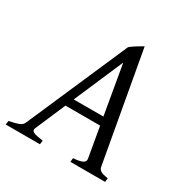

<svg xmlns="http://www.w3.org/2000/svg" viewBox="-166 -771 876 900"><g transform="rotate(30 271.5 -321.5)"><path d="M181.2 -216.8 111.3 -54.2Q104.5 -39.1 118.9 -32.5Q133.3 -25.9 170.9 -21L168 0H-17.1L-14.2 -21Q16.6 -26.9 35.2 -33.4Q53.7 -40 60.1 -54.2L297.9 -600.1Q304.2 -606 313 -612.1Q321.8 -618.2 331.1 -623.8Q340.3 -629.4 348.9 -634.5Q357.4 -639.6 363.8 -643.1L469.2 -54.2Q470.2 -47.4 472.9 -42.2Q475.6 -37.1 481.4 -33Q487.3 -28.8 497.3 -25.9Q507.3 -22.9 522.9 -21L521 0H333L335 -21Q369.6 -23.4 384.8 -31Q399.9 -38.6 397 -54.2L368.7 -216.8ZM360.8 -261.2 314.9 -526.9 200.2 -261.2Z"/></g></svg>

Font: Gentium Plus Am
Style: Italic
Weight: 400
Italic angle: -8°
Designer: J. Victor Gaultney, Annie Olsen, Iska Routamaa, Becca Hirsbrunner
Foundry: SIL International
Version: Version 5.000